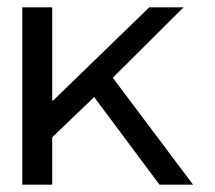

<svg xmlns="http://www.w3.org/2000/svg" viewBox="-20 -506 590 526"><path d="M123 0V-130L238 -240L417 0H509L289 -293L483 -486H389L126 -231L123 -230V-486H41V0Z"/></svg>

Font: Codetta
Style: Regular
Weight: 400
Italic angle: -11°
Designer: Ulrich Proeller
Foundry: PROSA GmbH
Version: Version 2.00;September 29, 2018;FontCreator 11.5.0.2427 64-b